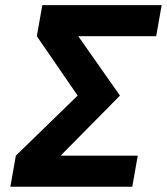

<svg xmlns="http://www.w3.org/2000/svg" viewBox="-20 -713 637 733"><path d="M19.5 0H484.9L505.9 -118.7H211.4L438 -348.1L278.8 -574.7H576.2L597.2 -693.4H141.6L120.6 -574.7L276.4 -348.1L40.5 -118.7Z"/></svg>

Font: Cascadia Code NF
Style: Bold Italic
Weight: 700
Italic angle: -10°
Monospace: yes
Designer: Aaron Bell
Foundry: Saja Typeworks
Version: Version 2404.023